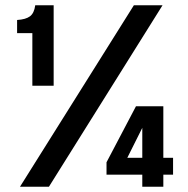

<svg xmlns="http://www.w3.org/2000/svg" viewBox="-20 -710 713 730"><path d="M56 0 489 -690H598L166 0ZM103 -384V-584H45V-634Q78 -636 94 -648Q110 -660 114 -690H184V-384ZM521 0V-46H385V-93L497 -306H601V-110H638V-46H601V0ZM464 -110H521V-224Z"/></svg>

Font: Radio Canada Big Medium
Style: Regular
Weight: 500
Designer: Étienne Aubert Bonn
Foundry: Coppers and Brasses
Version: Version 1.001